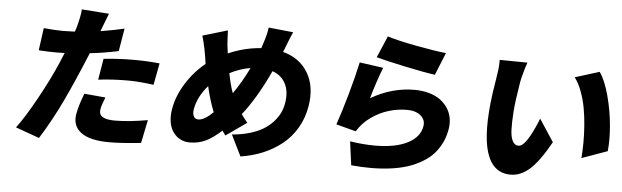

<svg xmlns="http://www.w3.org/2000/svg" viewBox="-51 -967 3926 1211"><g transform="rotate(5 1912.0 -361.0)"><path d="M564.3 -346.9 586.6 -480.8Q680.4 -491.1 775.2 -491.1Q865.1 -491.1 941.1 -483L915.1 -345.2Q819.6 -358 753.2 -358Q647 -358 564.3 -346.9ZM702.1 -682.2 677.9 -538Q579.9 -517 497.2 -508.9Q424.4 -331.7 362.4 -200.5Q300.4 -69.2 224.4 51.8L74.2 -2.1Q126.1 -70.3 196.4 -198Q266.7 -325.6 311.1 -429Q329.9 -471.9 339.1 -496.1Q322.8 -495 290.8 -495Q232.6 -495 174.7 -498.9L194.2 -641Q267.4 -633.9 315 -633.9Q340.9 -633.9 391.3 -636Q398.1 -653.8 403.4 -674Q421.5 -742.9 423.3 -779.8L595.9 -767Q594.5 -763.8 557.9 -669L552.2 -653.1Q644.9 -668.3 702.1 -682.2ZM485.4 -251.1 619.7 -239Q599.1 -189.3 594.8 -163Q591.6 -142.4 598.7 -128.9Q605.8 -115.4 628.9 -107.2Q652 -99.1 692.5 -99.1Q778.8 -99.1 898.8 -120L868.6 27Q746.4 40.1 668.3 40.1Q546.5 40.1 489.9 -1.2Q433.2 -42.6 445.3 -116.8Q454.5 -172.9 485.4 -251.1Z M1215.2 -152Q1253.2 -152 1308.2 -206Q1279.5 -276.6 1258.9 -366.8Q1228 -332 1207.7 -292.1Q1187.5 -252.1 1181.5 -214.1Q1176.8 -186.1 1185.7 -169Q1194.6 -152 1215.2 -152ZM1515.3 -503.9Q1448.5 -492.9 1384.9 -459.9Q1400.2 -382.1 1417.6 -335.9Q1471.2 -412.3 1515.3 -503.9ZM1719.5 -644.2 1710.9 -622.9Q1817.5 -594.8 1869.5 -508Q1921.5 -421.2 1900.9 -296.2Q1888.5 -220.5 1852.1 -158.2Q1815.7 -95.9 1761.9 -52.7Q1708.1 -9.6 1642.2 18.1Q1576.3 45.8 1500.4 57.2L1434.7 -76Q1497.5 -81.3 1549.2 -96.9Q1600.9 -112.6 1635.5 -134.6Q1670.1 -156.6 1695.3 -185.2Q1720.5 -213.8 1733.7 -242.9Q1746.8 -272 1752.1 -304Q1763.8 -375.4 1738.3 -425.6Q1712.7 -475.9 1655.2 -496.1Q1571.7 -317.1 1485.4 -209.2Q1511.7 -172.9 1525.2 -158L1393.8 -66.1L1373.6 -95.2Q1317.1 -44 1271.8 -23.4Q1226.6 -2.8 1173.3 -2.8Q1142 -2.8 1115.6 -15.8Q1089.1 -28.8 1070.1 -54.2Q1051.1 -79.5 1044 -116.7Q1036.9 -153.8 1044.4 -202.1Q1057.9 -283.7 1107.8 -364.7Q1157.7 -445.7 1230.5 -505Q1216.3 -610.4 1194.6 -681.1L1352.6 -728Q1353 -696.7 1357.6 -633.2Q1360.1 -617.2 1364.3 -583.1Q1463.8 -627.1 1572.1 -634.9Q1574.9 -646.3 1582.4 -666.9Q1601.6 -723 1607.2 -768.1L1763.5 -752.1Q1751.4 -728 1719.5 -644.2Z M2302.2 -641 2360.8 -778.1Q2423.3 -757.8 2543.9 -735.1Q2664.4 -712.4 2734.7 -704.9L2677.2 -562.9Q2609 -572.1 2485.1 -598.4Q2361.2 -624.6 2302.2 -641ZM2348.7 -578.1Q2334.5 -544.7 2313.9 -482.2Q2293.3 -419.7 2282.7 -380Q2415.1 -457 2557.5 -457Q2609.4 -457 2652 -444.6Q2694.6 -432.2 2723.2 -410.5Q2751.8 -388.8 2770.1 -360.1Q2788.4 -331.3 2794 -298.3Q2799.7 -265.3 2794 -230.1Q2787.3 -189.6 2772.2 -154.1Q2757.1 -118.6 2731.7 -85.8Q2706.3 -52.9 2668.7 -27.2Q2631 -1.4 2582 17.9Q2533 37.3 2467.2 47.6Q2401.3 57.9 2323.2 57.9Q2268.5 57.9 2201.3 51.8L2181.1 -98Q2266.3 -84.9 2338.1 -84.9Q2468.4 -84.9 2545.3 -124.3Q2622.2 -163.7 2633.5 -233Q2640.3 -273.8 2608.8 -300.4Q2577.4 -327.1 2521 -327.1Q2462.7 -327.1 2405 -309.5Q2347.3 -291.9 2294.7 -254.3Q2242.2 -216.6 2210.9 -164.1L2085.6 -197.1Q2112.2 -273.1 2145.4 -390.1Q2178.6 -507.1 2198.2 -599.1Z M3252.1 -690Q3241.5 -660.5 3230.8 -621.6Q3220.2 -582.7 3216.6 -561.1Q3196 -436.8 3191.8 -373.9Q3187.5 -311.1 3188.6 -264.2Q3189.6 -217.3 3202.8 -190.2Q3215.9 -163 3241.8 -163Q3257.5 -163 3275.4 -181.6Q3293.3 -200.3 3310 -230.8Q3326.7 -261.4 3339.3 -288.9Q3351.9 -316.4 3362.9 -345.2L3455.6 -203.8Q3386.7 -80.3 3329.2 -28.6Q3271.7 23.1 3208.1 23.1Q2981.2 23.1 3050.4 -480.5Q3056.1 -520.6 3067.5 -589.8Q3077.4 -647.4 3076.3 -692.1ZM3711.3 -671.9Q3747.2 -620 3772 -527.3Q3796.9 -434.7 3805 -341.1Q3813.2 -247.5 3805.4 -177.9L3643.8 -120Q3647.4 -166.5 3647.9 -215.6Q3648.4 -264.6 3644.2 -323.9Q3639.9 -383.2 3630.3 -435.7Q3620.7 -488.3 3602.1 -538.9Q3583.5 -589.5 3557.2 -623.9Z"/></g></svg>

Font: Karasuma Gothic
Style: Italic
Weight: 900
Italic angle: -9.39999°
Designer: Rasmus Andersson / Ryoko Nishizuka
Foundry: Genbu
Version: Version 1.00